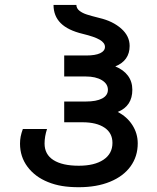

<svg xmlns="http://www.w3.org/2000/svg" viewBox="-20 -745 640 782"><path d="M175.5 -3.5Q123 -24.5 92.2 -65.5Q61.5 -106.5 61.5 -160Q61.5 -175 64.2 -189Q67 -203 73 -219.5H171.5Q161.5 -189 161.5 -160.5Q161.5 -116 197.8 -93Q234 -70 301 -70Q365 -70 401.5 -94.5Q438 -119 438 -163Q438 -203.5 405.5 -225.2Q373 -247 316 -247H241.5V-331.5H329Q373 -331.5 396.2 -344Q419.5 -356.5 419.5 -379.5Q419.5 -403.5 394.8 -418.5Q370 -433.5 329 -433.5H241.5V-519H332Q368 -519 387.8 -528.2Q407.5 -537.5 407.5 -554Q407.5 -570.5 386.2 -583Q365 -595.5 317.5 -607Q256.5 -621.5 227.2 -650.8Q198 -680 198 -725H291Q291.5 -710.5 303.8 -701Q316 -691.5 334 -685.8Q352 -680 386 -671.5Q439 -659 473.5 -628.8Q508 -598.5 508 -558Q508 -498 449.5 -474.5Q483 -461 501 -436.8Q519 -412.5 519 -379.5Q519 -313 459.5 -289Q497.5 -269.5 519.2 -235.5Q541 -201.5 541 -161Q541 -108 511.8 -67.5Q482.5 -27 428.2 -4.8Q374 17.5 301 17.5Q263 17.5 232.8 12.5Q202.5 7.5 175.5 -3.5Z"/></svg>

Font: JuliaMono Medium
Style: Regular
Weight: 500
Monospace: yes
Designer: cormullion
Foundry: corm
Version: Version 0.054; ttfautohint (v1.8.4)